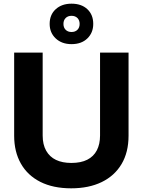

<svg xmlns="http://www.w3.org/2000/svg" viewBox="-20 -1015 776 1044"><path d="M367 9Q269 9 199.5 -26Q130 -61 93.5 -125.5Q57 -190 57 -277V-729H212V-278Q212 -229 231 -195.5Q250 -162 284.5 -145.5Q319 -129 368 -129Q420 -129 454.5 -146.5Q489 -164 506.5 -197.5Q524 -231 524 -278V-729H679V-277Q679 -187 641 -123Q603 -59 533 -25Q463 9 367 9ZM369 -775Q316 -775 283 -806Q250 -837 250 -885Q250 -935 283 -965Q316 -995 369 -995Q423 -995 455 -965Q487 -935 487 -885Q487 -837 455 -806Q423 -775 369 -775ZM369 -841Q389 -841 401 -853Q413 -865 413 -885Q413 -905 401 -917Q389 -929 369 -929Q349 -929 337 -917Q325 -905 325 -885Q325 -865 337 -853Q349 -841 369 -841Z"/></svg>

Font: Mona Sans ExtraLight
Style: Bold
Weight: 700
Version: Version 2.000